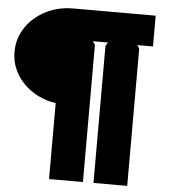

<svg xmlns="http://www.w3.org/2000/svg" viewBox="-63 -867 988 1106"><g transform="rotate(5 431.0 -314.5)"><path d="M792 -632H702L714 -612V181H519V-612L532 -632H444L458 -612V181H262V-258Q208 -266 160.5 -289.5Q113 -313 77.5 -348.5Q42 -384 21 -430.5Q0 -477 0 -532Q0 -593 25.5 -644Q51 -695 94.5 -732Q138 -769 194 -789.5Q250 -810 312 -810H792Z"/></g></svg>

Font: TypoPRO Sinkin Sans
Style: 900 X Black
Weight: 950
Designer: Keith Bates
Foundry: K-Type
Version: Sinkin Sans (version 1.0)  by Keith Bates   •   © 2014   www